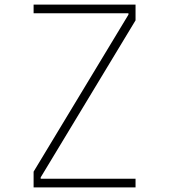

<svg xmlns="http://www.w3.org/2000/svg" viewBox="-20 -820 740 840"><path d="M127 0V-69L542 -756V-762H127V-800H573V-731L158 -44V-38H573V0Z"/></svg>

Font: Martian Mono SemiExpanded Thin
Style: Regular
Weight: 250
Monospace: yes
Version: Version 0.930